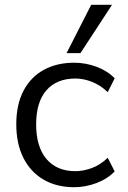

<svg xmlns="http://www.w3.org/2000/svg" viewBox="-20 -773 535 802"><path d="M290 9Q216 9 161.5 -23Q107 -55 77.5 -114Q48 -173 48 -254Q48 -336 78 -393.5Q108 -451 162.5 -481Q217 -511 290 -511Q338 -511 383.5 -494Q429 -477 459 -446L430 -388Q400 -417 364.5 -431Q329 -445 295 -445Q217 -445 174 -396Q131 -347 131 -253Q131 -160 174 -109Q217 -58 295 -58Q328 -58 363.5 -71Q399 -84 430 -114L459 -57Q428 -25 382 -8Q336 9 290 9ZM258 -551 361 -753H448L316 -551Z"/></svg>

Font: Mulish ExtraLight
Style: Regular
Weight: 400
Version: Version 3.603